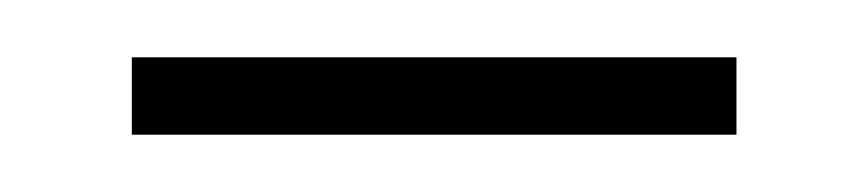

<svg xmlns="http://www.w3.org/2000/svg" viewBox="-20 -306 303 67"><path d="M26 -259H237V-286H26Z"/></svg>

Font: Noto Sans Myanmar UI ExtraCondensed Thin
Style: Regular
Weight: 100
Width: 2
Designer: Monotype Design Team
Foundry: Monotype Imaging Inc.
Version: Version 2.103